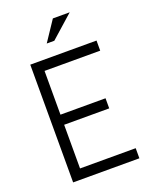

<svg xmlns="http://www.w3.org/2000/svg" viewBox="-164 -986 842 1073"><g transform="rotate(-20 257.0 -450.0)"><path d="M80.1 0V-700.2H474.1V-640.1H143.1V-379.9H411.1V-319.8H143.1V-60.1H474.1V0ZM252 -779.8H207L287.1 -899.9H387.2Z"/></g></svg>

Font: Abel
Style: Regular
Weight: 400
Designer: Matthew Desmond
Foundry: Matthew Desmond
Version: Version 1.003